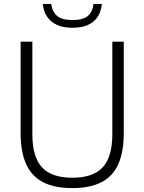

<svg xmlns="http://www.w3.org/2000/svg" viewBox="-20 -953 738 982"><path d="M350 9Q259 9 200.5 -21Q142 -51 113.8 -113.5Q85.5 -176 85.5 -273V-740H145.5V-266Q145.5 -151 194.5 -97.5Q243.5 -44 350 -44Q456.5 -44 505.5 -97.5Q554.5 -151 554.5 -266V-740H613V-273Q613 -176 585 -113.5Q557 -51 498.8 -21Q440.5 9 350 9ZM351 -811Q303 -811 270.5 -826.2Q238 -841.5 220.2 -868.8Q202.5 -896 199 -933H241.5Q247.5 -892.5 272.2 -871.5Q297 -850.5 351 -850.5Q405 -850.5 429.2 -871.5Q453.5 -892.5 458.5 -933H501Q497.5 -895.5 480.2 -868.2Q463 -841 430.8 -826Q398.5 -811 351 -811Z"/></svg>

Font: Encode Sans SC Condensed Thin Light
Style: Regular
Weight: 300
Version: Version 3.002